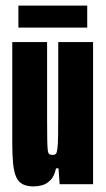

<svg xmlns="http://www.w3.org/2000/svg" viewBox="-20 -661 380 689"><path d="M101 8Q77 8 61.5 0Q46 -8 38 -26Q30 -44 27 -74.5Q24 -105 24 -150V-510H149V-233Q149 -186 149.5 -159.5Q150 -133 151.5 -121.5Q153 -110 157.5 -107.5Q162 -105 169 -105Q176 -105 180 -108.5Q184 -112 186 -127Q188 -142 188.5 -175Q189 -208 189 -266V-510H314V0H194L190 -57H181Q175 -28 160.5 -14Q146 0 130 4Q114 8 101 8ZM46 -562V-641H293V-562Z"/></svg>

Font: Saira UltraCondensed Black
Style: Regular
Weight: 900
Width: 1
Designer: Hector Gatti with collaboration of the Omnibus-Type team
Foundry: Omnibus-Type
Version: Version 1.101